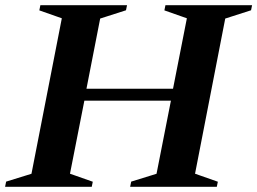

<svg xmlns="http://www.w3.org/2000/svg" viewBox="-78 -720 992 740"><path d="M-58.4 0 -54.4 -20 52.2 -53 41.6 -41.6 162 -658.4 167.4 -647 73.6 -680 77.6 -700H411.6L407.6 -680.4L299.8 -645.8L309.8 -657.2L253.6 -369.6L247.4 -378H597.8L587.2 -369.6L644 -658.4L649.4 -647L555.6 -680L559.6 -700H893.6L889.6 -680.4L781.8 -645.8L791.8 -657.2L672 -41.6L666.6 -53L761.6 -19.6L757.6 0H423.6L427.6 -20L534.2 -53L523.6 -41.6L582.4 -340.4L588.6 -332H238.2L248.8 -340.4L190 -41.6L184.6 -53L279.6 -19.6L275.6 0Z"/></svg>

Font: Wittgenstein
Style: Italic
Weight: 400
Italic angle: -11°
Designer: Jörg Drees
Foundry: Jörg Drees
Version: Version 1.500